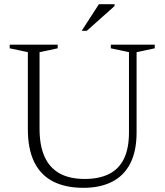

<svg xmlns="http://www.w3.org/2000/svg" viewBox="-20 -890 789 920"><path d="M598 -256V-640L511 -658.5V-676H721.5V-658.5L634.5 -640V-256Q634.5 -165.5 604 -106.5Q573.5 -47.5 516.5 -18.8Q459.5 10 380 10Q293.5 10 234.2 -20.5Q175 -51 144.2 -113.2Q113.5 -175.5 113.5 -271V-640L26.5 -658.5V-676H256.5V-658.5L169.5 -640V-273Q169.5 -193.5 193.2 -140Q217 -86.5 265 -59.5Q313 -32.5 386 -32.5Q454 -32.5 501.5 -55.8Q549 -79 573.5 -128.5Q598 -178 598 -256ZM371.5 -742.5 454 -870H529V-861L396 -742.5Z"/></svg>

Font: Newsreader 16pt 16pt Light
Style: Regular
Weight: 300
Version: Version 1.003